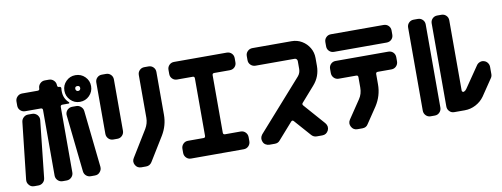

<svg xmlns="http://www.w3.org/2000/svg" viewBox="-58 -972 3315 1268"><g transform="rotate(-10 1600.0 -338.0)"><path d="M408 -507Q411 -505 410 -501.5Q409 -498 405 -498H363Q350 -498 350 -485V-46Q350 -27 336.5 -13.5Q323 0 304 0H277Q258 0 244.5 -13.5Q231 -27 231 -46V-485Q231 -498 218 -498H114Q95 -498 81.5 -511Q68 -524 68 -543V-571Q68 -590 81.5 -603.5Q95 -617 114 -617H218Q231 -617 231 -630Q231 -649 244.5 -662.5Q258 -676 277 -676H304Q323 -676 336.5 -662.5Q350 -649 350 -630Q350 -617 363 -617H365Q370 -617 373 -613Q376 -609 375 -604Q374 -600 374 -595.5Q374 -591 374 -586Q374 -538 408 -507ZM571 -586Q571 -549 545 -522.5Q519 -496 481 -496Q444 -496 418 -522.5Q392 -549 392 -586Q392 -623 418 -649Q444 -675 481 -675Q519 -675 545 -649Q571 -623 571 -586ZM498 -586Q498 -602 481 -602Q465 -602 465 -586Q465 -579 469.5 -574Q474 -569 481 -569Q489 -569 493.5 -574Q498 -579 498 -586ZM539 -51Q541 -30 527 -15Q515 0 493 0H466Q448 0 435 -11.5Q422 -23 420 -41L379 -422Q376 -441 390 -458Q405 -473 424 -473H452Q469 -473 482.5 -461Q496 -449 498 -432ZM201 -422 160 -41Q158 -23 145 -11.5Q132 0 114 0H87Q65 0 53 -15Q39 -30 41 -51L83 -432Q85 -449 98 -461Q111 -473 128 -473H156Q175 -473 190 -458Q204 -441 201 -422Z M1012 -316Q1012 -245 975 -183L876 -22Q862 0 837 0H805Q778 0 765 -23Q752 -47 766 -69L874 -245Q894 -279 894 -316V-603Q894 -622 907 -635Q920 -648 939 -648H967Q986 -648 999 -635Q1012 -622 1012 -603ZM727 -259Q727 -240 714 -226.5Q701 -213 682 -213H654Q635 -213 622 -226.5Q609 -240 609 -259V-603Q609 -622 622 -635Q635 -648 654 -648H682Q701 -648 714 -635Q727 -622 727 -603Z M1537 -46Q1537 -27 1524 -13.5Q1511 0 1491 0H1138Q1119 0 1106 -13.5Q1093 -27 1093 -46V-73Q1093 -92 1106 -105.5Q1119 -119 1138 -119H1243Q1255 -119 1255 -132V-517Q1255 -530 1243 -530H1138Q1119 -530 1106 -543Q1093 -556 1093 -575V-603Q1093 -622 1106 -635Q1119 -648 1138 -648H1491Q1511 -648 1524 -635Q1537 -622 1537 -603V-575Q1537 -556 1524 -543Q1511 -530 1491 -530H1387Q1374 -530 1374 -517V-132Q1374 -119 1387 -119H1491Q1511 -119 1524 -105.5Q1537 -92 1537 -73Z M2063 -459Q2063 -387 2016 -334L1929 -235Q1920 -226 1929 -216L2052 -76Q2071 -53 2060 -27Q2047 0 2018 0H1981Q1961 0 1947 -15L1849 -126Q1841 -135 1832 -126L1734 -15Q1722 0 1700 0H1664Q1651 0 1639 -7Q1627 -14 1622 -27Q1611 -53 1629 -76L1927 -412Q1944 -432 1944 -459V-511Q1944 -519 1939 -524.5Q1934 -530 1926 -530H1664Q1645 -530 1631.5 -543Q1618 -556 1618 -575V-603Q1618 -622 1631.5 -635Q1645 -648 1664 -648H1926Q1964 -648 1995 -629.5Q2026 -611 2044.5 -580Q2063 -549 2063 -511Z M2589 -575Q2589 -556 2576 -543Q2563 -530 2543 -530H2190Q2171 -530 2158 -543Q2145 -556 2145 -575V-603Q2145 -622 2158 -635Q2171 -648 2190 -648H2543Q2563 -648 2576 -635Q2589 -622 2589 -603ZM2589 -396Q2589 -377 2576 -363.5Q2563 -350 2543 -350H2452Q2439 -350 2439 -337V-268Q2439 -192 2397 -127L2325 -20Q2313 0 2287 0H2254Q2227 0 2214 -24Q2201 -48 2216 -71L2298 -193Q2320 -225 2320 -268V-337Q2320 -350 2308 -350H2190Q2171 -350 2158 -363.5Q2145 -377 2145 -396V-423Q2145 -443 2158 -456Q2171 -469 2190 -469H2543Q2563 -469 2576 -456Q2589 -443 2589 -423Z M3188 -205Q3188 -190 3180 -179L3105 -68Q3083 -37 3048 -18.5Q3013 0 2974 0H2903Q2884 0 2871 -13.5Q2858 -27 2858 -46V-603Q2858 -622 2871 -635Q2884 -648 2903 -648H2931Q2950 -648 2963 -635Q2976 -622 2976 -603V-131Q2976 -126 2981 -123Q2986 -120 2990 -122Q3000 -126 3007 -136L3105 -279Q3113 -291 3127.5 -296.5Q3142 -302 3156 -297Q3170 -293 3179 -280.5Q3188 -268 3188 -253ZM2818 -46Q2818 -27 2805 -13.5Q2792 0 2773 0H2745Q2726 0 2713 -13.5Q2700 -27 2700 -46V-603Q2700 -622 2713 -635Q2726 -648 2745 -648H2773Q2792 -648 2805 -635Q2818 -622 2818 -603Z"/></g></svg>

Font: Monomaniac One
Style: Regular
Weight: 400
Version: Version 1.000; ttfautohint (v1.8.3)